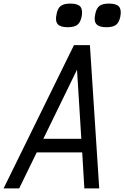

<svg xmlns="http://www.w3.org/2000/svg" viewBox="-54 -1052 694 1072"><path d="M-34 0 359 -800H448L500 0H417L405 -201H151L53 0ZM400 -277 376 -663 188 -277ZM540 -900Q499 -900 484 -917.5Q469 -935 478 -974Q484 -1006 501.5 -1019Q519 -1032 554 -1032Q596 -1032 610.5 -1015Q625 -998 618 -960Q611 -926 593.5 -913Q576 -900 540 -900ZM324 -900Q283 -900 268 -917.5Q253 -935 262 -974Q268 -1006 285.5 -1019Q303 -1032 338 -1032Q380 -1032 394.5 -1015Q409 -998 402 -960Q395 -926 377.5 -913Q360 -900 324 -900Z"/></svg>

Font: Victor Mono Thin Medium
Style: Italic
Weight: 500
Italic angle: -12°
Monospace: yes
Version: Version 1.561;gftools[0.9.30]